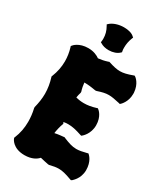

<svg xmlns="http://www.w3.org/2000/svg" viewBox="-222 -994 933 1087"><g transform="rotate(30 245.0 -450.5)"><path d="M395 -345C395 -403 362 -429 360 -430L355 -434L349 -432C320 -423 296 -419 272 -419C254 -419 238 -421 219 -426C221 -438 223 -449 227 -461V-468C221 -486 218 -504 216 -522C241 -522 266 -519 293 -514L300 -515C330 -525 350 -530 372 -530C391 -530 412 -526 443 -519L450 -517L455 -521C456 -522 488 -551 488 -603V-612C484 -670 450 -694 448 -695L443 -698L437 -696C404 -684 381 -678 358 -678C337 -678 315 -683 284 -693L279 -694L275 -692C254 -685 233 -681 214 -679C199 -690 174 -702 139 -702C78 -702 51 -669 50 -667L46 -662L48 -656C57 -627 61 -598 61 -570C61 -535 54 -499 40 -464L38 -460L39 -455C49 -423 55 -389 55 -355C55 -324 50 -293 42 -261V-255C49 -225 52 -197 52 -170C52 -131 45 -93 30 -57L28 -52L30 -48C30 -46 50 4 127 4C176 4 203 -15 216 -30C234 -26 252 -21 270 -18H277C301 -24 318 -27 335 -27C359 -27 382 -21 420 -7L426 -5L432 -8C433 -10 472 -38 473 -96C473 -155 443 -180 441 -182L436 -186L430 -184C403 -177 382 -173 364 -173C337 -173 314 -181 277 -196L273 -198L269 -197C268 -197 233 -194 212 -189C215 -211 220 -233 228 -255L230 -259L228 -263L225 -269C235 -271 245 -272 255 -272C282 -272 308 -266 344 -254L351 -252L356 -256C357 -257 395 -287 395 -345ZM322 -885C309 -898 284 -905 255 -905C220 -905 187 -894 167 -876L161 -870L165 -863C179 -839 185 -815 185 -791C185 -785 185 -780 184 -774L183 -766L189 -763C202 -754 222 -749 243 -749C271 -749 296 -758 311 -773L315 -777L314 -782C312 -790 312 -798 312 -807C312 -828 316 -850 325 -873L328 -880Z"/></g></svg>

Font: Hanalei Fill
Style: Regular
Weight: 400
Designer: Astigmatic (AOETI)
Foundry: Astigmatic (AOETI)
Version: Version 1.000